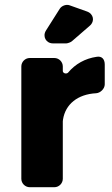

<svg xmlns="http://www.w3.org/2000/svg" viewBox="-20 -781 467 801"><path d="M280 -609 355 -674C376 -692 371 -723 343 -733L270 -759C256 -764 237 -757 229 -744L172 -654C156 -629 172 -600 201 -600H257C262 -600 276 -605 280 -609ZM207 -539H104C85 -539 69 -523 69 -504V-35C69 -16 85 0 104 0H207C226 0 242 -16 242 -35V-275C242 -275 243 -282 243 -283C253 -346 304 -388 381 -392C399 -393 417 -411 417 -429V-512C417 -534 405 -548 383 -544C335 -537 294 -514 264 -478C257 -471 242 -475 242 -485V-504C242 -523 226 -539 207 -539Z"/></svg>

Font: Trueno
Style: RoundBd
Weight: 700
Designer: Julieta Ulanovsky, Jasper
Foundry: Julieta Ulanovsky, Cannot Into Space Fonts
Version: Version 3.001